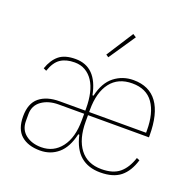

<svg xmlns="http://www.w3.org/2000/svg" viewBox="-132 -888 1049 1036"><g transform="rotate(20 392.0 -369.5)"><path d="M212 -256Q154 -256 115.5 -228.5Q77 -201 77 -151V-112Q77 -62 112.5 -34.5Q148 -7 202 -7Q273 -7 316 -63Q359 -119 359 -219V-256ZM708 -274V-287Q708 -387 668.5 -443Q629 -499 548 -499Q467 -499 424 -443Q381 -387 381 -287V-274ZM548 -7Q614 -7 651 -37.5Q688 -68 708 -129L725 -122Q705 -55 663.5 -21.5Q622 12 548 12Q479 12 435 -25Q391 -62 373 -141H367Q349 -62 305.5 -25Q262 12 202 12Q133 12 93.5 -22.5Q54 -57 54 -131Q54 -205 96 -239.5Q138 -274 212 -274H359V-287Q359 -335 350 -374Q341 -413 323 -440.5Q305 -468 278.5 -483.5Q252 -499 217 -499Q168 -499 136.5 -478Q105 -457 87 -404L70 -412Q88 -464 121 -491Q154 -518 215 -518Q337 -518 367 -365H373Q391 -444 438.5 -481Q486 -518 548 -518Q639 -518 685 -454.5Q731 -391 731 -266V-256H381V-219Q381 -119 424 -63Q467 -7 548 -7ZM377 -587 362 -597 461 -751 480 -739Z"/></g></svg>

Font: IBM Plex Sans Cond Thin
Style: Regular
Weight: 100
Width: 3
Designer: Mike Abbink, Paul van der Laan, Pieter van Rosmalen
Foundry: Bold Monday
Version: Version 1.3